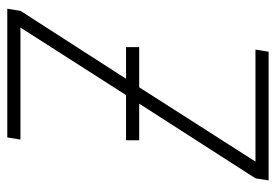

<svg xmlns="http://www.w3.org/2000/svg" viewBox="-138 -638 775 540"><g transform="rotate(-90 250.0 -367.5)"><path d="M13 0 19 -37 229 -364H126V-401H253L443 -698H128L134 -735H496L490 -698L299 -401H388V-364H275L66 -37H381L375 0Z"/></g></svg>

Font: Iosevka SS18 Extralight
Style: Italic
Weight: 200
Italic angle: -9°
Monospace: yes
Designer: Belleve Invis
Foundry: Belleve Invis
Version: Version 25.1.1; ttfautohint (v1.8.4)